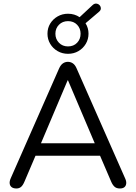

<svg xmlns="http://www.w3.org/2000/svg" viewBox="-20 -1063 770 1090"><path d="M73 7Q56 7 46.2 -0.5Q36.5 -8 35 -21Q33.5 -34 40.5 -50L315.5 -674.5Q324.5 -694.5 337.2 -703.2Q350 -712 365.5 -712Q381 -712 393.8 -703.2Q406.5 -694.5 415 -674.5L690.5 -50Q698 -34 696.5 -20.8Q695 -7.5 686 -0.2Q677 7 660.5 7Q641.5 7 630.5 -2.8Q619.5 -12.5 611.5 -31L538.5 -201L579 -179H150L191 -201L118.5 -31Q110 -11 99.5 -2Q89 7 73 7ZM364 -607 204.5 -230.5 180.5 -249.5H548.5L526 -230.5L366 -607ZM366 -757.5Q333.7 -757.5 307.1 -772.8Q280.5 -788 265 -814.1Q249.5 -840.2 249.5 -871.5Q249.5 -903.7 265 -929.1Q280.5 -954.5 307.1 -969.8Q333.7 -985 366 -985Q385 -985 401.5 -980Q418 -975 432 -965.5L505 -1033.5Q515.4 -1043.5 526.5 -1042.5Q537.5 -1041.5 544.8 -1034Q552 -1026.5 552.5 -1016Q553 -1005.5 542.5 -996.5L465.5 -931Q482.5 -904.5 482.5 -871.5Q482.5 -840.2 467 -814.1Q451.5 -788 425.2 -772.8Q399 -757.5 366 -757.5ZM365.9 -799.5Q398 -799.5 417.8 -820.3Q437.5 -841 437.5 -871.5Q437.5 -901.8 417.8 -922.4Q398.1 -943 366.1 -943Q335 -943 314.8 -922.5Q294.5 -902 294.5 -871.5Q294.5 -841.1 314.7 -820.3Q334.8 -799.5 365.9 -799.5Z"/></svg>

Font: Nunito ExtraLight
Style: Regular
Weight: 200
Designer: Vernon Adams
Foundry: Vernon Adams
Version: Version 3.602;April 4, 2023;FontCreator 14.0.0.2856 64-bit